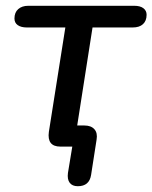

<svg xmlns="http://www.w3.org/2000/svg" viewBox="-20 -507 527 664"><path d="M215 91 230 0H189Q142 0 149 -51L206 -412H73Q53 -412 41.5 -420Q30 -428 30 -443Q30 -464 43 -475.5Q56 -487 78 -487H444Q465 -487 476 -478.5Q487 -470 487 -456Q487 -435 474.5 -423.5Q462 -412 439 -412H300L247 -73H272Q295 -73 306.5 -60Q318 -47 314 -24L295 98Q289 137 249 137Q230 137 221 125Q212 113 215 91Z"/></svg>

Font: SN Pro
Style: Italic
Weight: 400
Italic angle: -9°
Designer: Tobias Whetton
Foundry: Supernotes
Version: Version 1.003